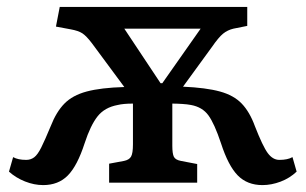

<svg xmlns="http://www.w3.org/2000/svg" viewBox="-20 -529 885 556"><path d="M105 7Q79 7 52.5 -3.5Q26 -14 6 -32L18 -74Q32 -66 56 -66Q69 -66 79 -73.5Q89 -81 99.5 -102Q110 -123 127 -164Q143 -205 166.5 -229Q190 -253 231 -264Q272 -275 340 -277L246 -404Q230 -425 218.5 -432.5Q207 -440 185 -444L142 -452L153 -509H696V-454L656 -446Q639 -442 626 -431.5Q613 -421 593 -392L510 -278Q577 -275 617 -264Q657 -253 680 -229Q703 -205 718 -164Q741 -105 755.5 -85.5Q770 -66 789 -66Q813 -66 827 -74L839 -32Q819 -13 792.5 -3Q766 7 740 7Q696 7 668.5 -21Q641 -49 620 -114Q601 -171 583.5 -195Q566 -219 533 -225Q523 -227 507.5 -228Q492 -229 479 -229V-107Q479 -84 483.5 -75Q488 -66 504 -63L551 -54V0H296V-55L339 -63Q354 -66 359.5 -75.5Q365 -85 365 -111V-229Q337 -229 321 -225Q283 -218 262.5 -192Q242 -166 225 -114Q204 -49 176.5 -21Q149 7 105 7ZM445 -288H450L561 -446H340Z"/></svg>

Font: Literata Medium
Style: Regular
Weight: 500
Designer: Latin by Veronika Burian and Jose Scaglione. Greek by Irene Vlachou. Cyrillic by Vera Evstafieva.
Foundry: TypeTogether
Version: Version 3.103; ttfautohint (v1.8.4.7-5d5b);gftools[0.9.29]